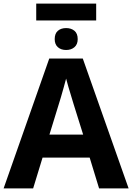

<svg xmlns="http://www.w3.org/2000/svg" viewBox="-20 -1040 730 1060"><path d="M511 -1020V-927H180V-1020ZM345 -885Q373 -885 391 -870Q409 -855 409 -824Q409 -795 391 -779.5Q373 -764 345 -764Q317 -764 299.5 -779.5Q282 -795 282 -824Q282 -855 299.5 -870Q317 -885 345 -885ZM527 0 475 -170H215L163 0H0L252 -717H437L690 0ZM387 -463Q382 -480 374 -506Q366 -532 358 -559Q350 -586 345 -606Q340 -586 331.5 -556.5Q323 -527 315.5 -500.5Q308 -474 304 -463L253 -297H439Z"/></svg>

Font: RS Noto Sans
Style: Bold
Weight: 700
Designer: Monotype Design Team
Foundry: Monotype Imaging Inc.
Version: Version 3.10